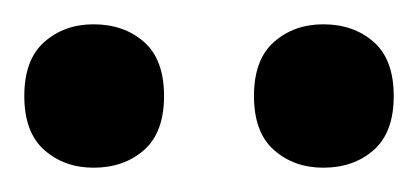

<svg xmlns="http://www.w3.org/2000/svg" viewBox="-24 -776 344 158"><path d="M-4 -697Q-4 -727 12.5 -741.5Q29 -756 53 -756Q78 -756 94.5 -741.5Q111 -727 111 -697Q111 -667 94.5 -652.5Q78 -638 53 -638Q29 -638 12.5 -652.5Q-4 -667 -4 -697ZM185 -697Q185 -727 201.5 -741.5Q218 -756 242 -756Q267 -756 283.5 -741.5Q300 -727 300 -697Q300 -667 283.5 -652.5Q267 -638 242 -638Q218 -638 201.5 -652.5Q185 -667 185 -697Z"/></svg>

Font: Orienta
Style: Regular
Weight: 400
Designer: Eduardo Rodriguez Tunni
Foundry: Eduardo Rodriguez Tunni
Version: Version 1.001